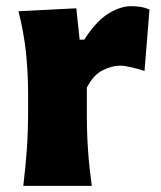

<svg xmlns="http://www.w3.org/2000/svg" viewBox="-20 -604 522 624"><path d="M55.7 0Q63 -60.1 67.1 -116.9Q71.3 -173.8 71.3 -244.6V-300.8Q71.3 -366.2 64.5 -432.4Q57.6 -498.5 40 -567.4L228 -577.1L238.8 -475.1H253.9Q291.5 -534.2 331.1 -559.1Q370.6 -584 407.2 -584Q418.9 -584 435.1 -581.8Q451.2 -579.6 465.8 -572.8L449.7 -373.5Q428.7 -380.4 406.2 -385.5Q383.8 -390.6 369.6 -390.6Q344.2 -390.6 314 -375.7Q283.7 -360.8 262.2 -319.3V-233.9Q262.2 -171.4 266.1 -115.7Q270 -60.1 278.3 0Z"/></svg>

Font: Pinar ExtraBold
Style: Regular
Weight: 800
Designer: Amin Abedi
Version: Version 3.000